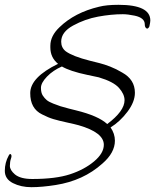

<svg xmlns="http://www.w3.org/2000/svg" viewBox="-45 -573 644 797"><path d="M400 -58Q472 -112 472 -157Q472 -182 449 -208Q426 -234 365 -252Q353 -255 318 -262Q246 -277 212 -297Q175 -281 150 -255Q125 -229 125 -208.5Q125 -188 132.5 -176.5Q140 -165 149 -157.5Q158 -150 176 -143Q194 -136 206 -132Q244 -121 270 -115Q364 -92 400 -58ZM447 -553Q579 -553 579 -488Q579 -481 575 -463Q569 -451 562.5 -455.5Q556 -460 556 -472Q556 -499 514 -508Q485 -514 465 -514Q417 -514 362.5 -504Q308 -494 258.5 -467Q209 -440 209 -400Q209 -375 228 -360Q257 -339 328 -321Q348 -316 368 -311Q388 -306 412.5 -296.5Q437 -287 462 -272Q515 -243 515 -188Q515 -150 484 -109Q453 -68 414 -44Q432 -18 432 11Q432 61 380 106Q301 177 186 195Q129 204 85.5 204Q42 204 8.5 187Q-25 170 -25 136Q-25 102 -9 73Q-4 63 0.5 68Q5 73 0.5 85.5Q-4 98 -4 115.5Q-4 133 17 151Q40 170 89 170Q186 170 245.5 150.5Q305 131 345.5 97Q386 63 386 28Q386 -23 282 -53Q268 -57 233.5 -64.5Q199 -72 177 -78.5Q155 -85 130 -98Q80 -122 80.5 -187Q81 -252 196 -308Q164 -334 164 -376Q164 -379 164 -383Q164 -424 202 -460Q265 -521 366 -545Q397 -553 447 -553Z"/></svg>

Font: Allura
Style: Regular
Weight: 400
Designer: Robert E. Leuschke
Foundry: Robert E. Leuschke
Version: Version 1.004